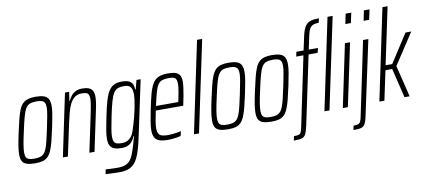

<svg xmlns="http://www.w3.org/2000/svg" viewBox="-80 -1045 3448 1542"><g transform="rotate(-10 1644.5 -273.5)"><path d="M133 8Q91 8 65 0Q39 -8 27.5 -27.5Q16 -47 16 -83Q16 -112 22.5 -154Q29 -196 42 -254Q56 -319 67.5 -365Q79 -411 92 -441Q105 -471 122.5 -487.5Q140 -504 165 -511Q190 -518 225 -518Q267 -518 292.5 -509.5Q318 -501 329.5 -480.5Q341 -460 341 -422Q341 -394 334 -352.5Q327 -311 315 -254Q301 -189 289.5 -143.5Q278 -98 265 -68.5Q252 -39 234.5 -22Q217 -5 192.5 1.5Q168 8 133 8ZM131 -30Q158 -30 176.5 -35Q195 -40 208.5 -53.5Q222 -67 232 -92.5Q242 -118 251.5 -157.5Q261 -197 273 -254Q285 -313 292.5 -353Q300 -393 300 -418Q300 -444 292.5 -457Q285 -470 269 -475Q253 -480 227 -480Q194 -480 173 -472Q152 -464 138 -441Q124 -418 112 -373Q100 -328 84 -254Q71 -196 64.5 -156.5Q58 -117 58 -91Q58 -66 65.5 -53Q73 -40 89 -35Q105 -30 131 -30Z M358 0 465 -510H499L488 -438H492Q501 -458 515 -476.5Q529 -495 551.5 -506.5Q574 -518 607 -518Q640 -518 660.5 -509.5Q681 -501 690.5 -482.5Q700 -464 700 -433Q700 -413 696 -385Q692 -357 684 -322L616 0H574L640 -312Q648 -352 652.5 -379.5Q657 -407 657 -426Q657 -449 651 -460.5Q645 -472 631.5 -476Q618 -480 595 -480Q560 -480 537 -462Q514 -444 499 -413Q484 -382 474 -343Q464 -304 455 -263L399 0Z M785 196Q768 196 749.5 195.5Q731 195 711 194Q691 193 672 192L680 154Q693 155 708.5 156Q724 157 742 157.5Q760 158 778 158Q815 158 839 149Q863 140 879 121Q895 102 907 71Q919 40 932 -4Q935 -17 941 -36.5Q947 -56 951 -70H947Q937 -45 922 -27.5Q907 -10 886.5 -1Q866 8 838 8Q801 8 778 -0.5Q755 -9 743.5 -29Q732 -49 732 -84Q732 -114 739 -156Q746 -198 758 -255Q774 -335 789 -386.5Q804 -438 823 -466.5Q842 -495 867.5 -506.5Q893 -518 930 -518Q954 -518 975 -512.5Q996 -507 1010 -490Q1024 -473 1024 -437H1029L1048 -510H1082L991 -81Q978 -18 965.5 28Q953 74 937.5 106.5Q922 139 901.5 158.5Q881 178 853 187Q825 196 785 196ZM845 -31Q871 -31 889.5 -40Q908 -49 922.5 -67Q937 -85 946 -113Q953 -133 961.5 -162Q970 -191 978.5 -223.5Q987 -256 993.5 -289Q1000 -322 1004 -350.5Q1008 -379 1008 -398Q1008 -444 992 -461.5Q976 -479 942 -479Q911 -479 890.5 -471.5Q870 -464 855.5 -441.5Q841 -419 828 -374Q815 -329 800 -255Q788 -198 781.5 -158Q775 -118 775 -94Q775 -67 782.5 -53.5Q790 -40 805.5 -35.5Q821 -31 845 -31Z M1215 8Q1172 8 1145.5 -1Q1119 -10 1107 -32Q1095 -54 1095 -90Q1095 -119 1101.5 -159Q1108 -199 1119 -254Q1134 -328 1147.5 -378.5Q1161 -429 1179.5 -460Q1198 -491 1227.5 -504.5Q1257 -518 1305 -518Q1344 -518 1367.5 -510Q1391 -502 1401.5 -483.5Q1412 -465 1412 -434Q1412 -415 1408.5 -387Q1405 -359 1399 -325.5Q1393 -292 1385 -256L1382 -241H1158Q1148 -193 1142 -158Q1136 -123 1136 -98Q1136 -72 1144.5 -57Q1153 -42 1171.5 -36Q1190 -30 1219 -30Q1235 -30 1255 -32Q1275 -34 1294 -36.5Q1313 -39 1328 -43L1319 -5Q1308 -2 1290.5 1Q1273 4 1253.5 6Q1234 8 1215 8ZM1166 -277H1348L1353 -301Q1359 -330 1365 -363.5Q1371 -397 1371 -422Q1371 -448 1363.5 -460.5Q1356 -473 1341.5 -476.5Q1327 -480 1306 -480Q1273 -480 1252 -473Q1231 -466 1217 -445Q1203 -424 1192 -384Q1181 -344 1166 -277Z M1427 0 1583 -743H1625L1468 0Z M1706 8Q1664 8 1638 0Q1612 -8 1600.5 -27.5Q1589 -47 1589 -83Q1589 -112 1595.5 -154Q1602 -196 1615 -254Q1629 -319 1640.5 -365Q1652 -411 1665 -441Q1678 -471 1695.5 -487.5Q1713 -504 1738 -511Q1763 -518 1798 -518Q1840 -518 1865.5 -509.5Q1891 -501 1902.5 -480.5Q1914 -460 1914 -422Q1914 -394 1907 -352.5Q1900 -311 1888 -254Q1874 -189 1862.5 -143.5Q1851 -98 1838 -68.5Q1825 -39 1807.5 -22Q1790 -5 1765.5 1.5Q1741 8 1706 8ZM1704 -30Q1731 -30 1749.5 -35Q1768 -40 1781.5 -53.5Q1795 -67 1805 -92.5Q1815 -118 1824.5 -157.5Q1834 -197 1846 -254Q1858 -313 1865.5 -353Q1873 -393 1873 -418Q1873 -444 1865.5 -457Q1858 -470 1842 -475Q1826 -480 1800 -480Q1767 -480 1746 -472Q1725 -464 1711 -441Q1697 -418 1685 -373Q1673 -328 1657 -254Q1644 -196 1637.5 -156.5Q1631 -117 1631 -91Q1631 -66 1638.5 -53Q1646 -40 1662 -35Q1678 -30 1704 -30Z M2060 8Q2018 8 1992 0Q1966 -8 1954.5 -27.5Q1943 -47 1943 -83Q1943 -112 1949.5 -154Q1956 -196 1969 -254Q1983 -319 1994.5 -365Q2006 -411 2019 -441Q2032 -471 2049.5 -487.5Q2067 -504 2092 -511Q2117 -518 2152 -518Q2194 -518 2219.5 -509.5Q2245 -501 2256.5 -480.5Q2268 -460 2268 -422Q2268 -394 2261 -352.5Q2254 -311 2242 -254Q2228 -189 2216.5 -143.5Q2205 -98 2192 -68.5Q2179 -39 2161.5 -22Q2144 -5 2119.5 1.5Q2095 8 2060 8ZM2058 -30Q2085 -30 2103.5 -35Q2122 -40 2135.5 -53.5Q2149 -67 2159 -92.5Q2169 -118 2178.5 -157.5Q2188 -197 2200 -254Q2212 -313 2219.5 -353Q2227 -393 2227 -418Q2227 -444 2219.5 -457Q2212 -470 2196 -475Q2180 -480 2154 -480Q2121 -480 2100 -472Q2079 -464 2065 -441Q2051 -418 2039 -373Q2027 -328 2011 -254Q1998 -196 1991.5 -156.5Q1985 -117 1985 -91Q1985 -66 1992.5 -53Q2000 -40 2016 -35Q2032 -30 2058 -30Z M2208 189 2216 154Q2242 154 2254.5 150Q2267 146 2273 133.5Q2279 121 2284 97L2403 -472H2344L2352 -510H2411L2435 -622Q2442 -654 2450.5 -675.5Q2459 -697 2470.5 -710.5Q2482 -724 2497.5 -731Q2513 -738 2532.5 -740.5Q2552 -743 2577 -743L2569 -708Q2540 -708 2522.5 -700.5Q2505 -693 2495 -675.5Q2485 -658 2478 -626L2453 -510H2528L2519 -472H2445L2328 83Q2321 113 2315 132.5Q2309 152 2301 163.5Q2293 175 2281 180.5Q2269 186 2251.5 187.5Q2234 189 2208 189ZM2491 0 2647 -743H2689L2532 0Z M2778 -661 2795 -743H2841L2823 -661ZM2641 0 2748 -510H2790L2682 0Z M2927 -661 2944 -743H2990L2972 -661ZM2694 189 2702 154Q2726 154 2739 149.5Q2752 145 2758 133Q2764 121 2769 97L2896 -510H2939L2812 83Q2806 113 2800 132.5Q2794 152 2786 163.5Q2778 175 2766.5 180Q2755 185 2737 187Q2719 189 2694 189Z M2939 0 3095 -743H3137L3039 -279H3093L3242 -510H3289L3123 -257L3186 0H3144L3086 -240H3031L2980 0Z"/></g></svg>

Font: Saira ExtraCondensed ExtraLight
Style: Italic
Weight: 250
Width: 2
Italic angle: -12°
Designer: Hector Gatti with collaboration of the Omnibus-Type team
Foundry: Omnibus-Type
Version: Version 1.101